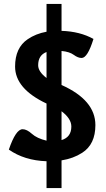

<svg xmlns="http://www.w3.org/2000/svg" viewBox="-20 -811 540 975"><path d="M216.3 -415V-546.9Q173.8 -530.8 173.8 -479.5Q173.8 -447.3 216.3 -415ZM292.5 -99.6Q342.3 -114.7 342.3 -168.5Q342.3 -208.5 292.5 -246.1ZM216.3 7.8Q103.5 3.9 24.9 -51.3Q60.1 -154.8 94.7 -154.8Q116.2 -154.8 141.8 -131.6Q167.5 -108.4 216.3 -96.7V-285.2Q56.6 -360.4 56.6 -473.1Q56.6 -568.4 120.6 -611.8Q162.1 -640.1 216.3 -649.9V-791H292.5V-654.3Q385.7 -651.4 454.6 -613.3Q424.8 -516.6 394.5 -516.6Q376 -516.6 354.5 -532.5Q333 -548.3 292.5 -552.2V-379.4Q464.4 -302.7 464.4 -175.8Q464.4 -78.1 397.5 -35.2Q352.1 -5.9 292.5 3.4V144H216.3Z"/></svg>

Font: ALMAS
Style: Bold
Weight: 700
Designer: ALMAS Font/ by Husham Jawad Kadhim, derived from the Bainsely font by/ Paul James MIller
Foundry: High-Logic / Made with FontCreator
Version: Version 1.411;September 19, 2021;FontCreator 14.0.0.2814 32-